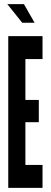

<svg xmlns="http://www.w3.org/2000/svg" viewBox="-20 -910 246 930"><path d="M20 0V-735H186V-624H103V-426H168V-318H103V-111H186V0ZM147.5 -800H87.5L15.5 -890H96Z"/></svg>

Font: League Gothic Condensed
Style: Regular
Weight: 400
Width: 3
Designer: The League of Moveable Type
Version: Version 2.001